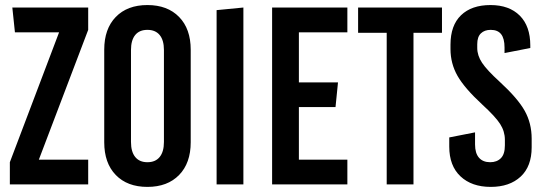

<svg xmlns="http://www.w3.org/2000/svg" viewBox="-20 -730 2135 760"><path d="M329.1 -611.8 133.8 -98.1H329.1V0H19V-87.9L213.9 -602.1H39.1L28.8 -700.2H329.1Z M734.9 -533.2V-167Q734.9 -84.5 689 -37.4Q643.1 9.8 563.5 9.8Q483.9 9.8 438.2 -37.4Q392.6 -84.5 392.6 -167V-533.2Q392.6 -615.7 438.2 -662.8Q483.9 -710 563.5 -710Q643.1 -710 689 -662.8Q734.9 -615.7 734.9 -533.2ZM498.5 -532.2V-168Q498.5 -128.9 515.4 -108.4Q532.2 -87.9 563.5 -87.9Q595.2 -87.9 612.1 -108.6Q628.9 -129.4 628.9 -168V-532.2Q628.9 -570.8 612.1 -591.3Q595.2 -611.8 563.5 -611.8Q531.7 -611.8 515.1 -591.3Q498.5 -570.8 498.5 -532.2Z M943.4 0H837.4V-689.9L943.4 -700.2Z M1355 -602.1H1163.1V-403.8H1317.9L1308.1 -306.2H1163.1V-98.1H1355V0H1057.1V-700.2H1355Z M1729.5 -600.1H1616.7V0H1510.7V-600.1H1397.5V-700.2H1729.5Z M1921.4 -710Q1995.6 -710 2037.4 -668.2Q2079.1 -626.5 2079.1 -549.8V-540L1977.1 -520V-542Q1977.1 -577.6 1963.6 -594.7Q1950.2 -611.8 1922.4 -611.8Q1897.9 -611.8 1883.5 -597.9Q1869.1 -584 1869.1 -555.2V-540Q1869.1 -510.3 1888.2 -481.4Q1907.2 -452.6 1958.5 -405.8Q2029.3 -340.8 2056.9 -291.5Q2084.5 -242.2 2084.5 -181.2V-147Q2084.5 -71.3 2040.8 -30.8Q1997.1 9.8 1922.4 9.8Q1847.2 9.8 1802.7 -32Q1758.3 -73.7 1758.3 -149.9V-186L1860.4 -206.1V-158.2Q1860.4 -123.5 1876 -105.7Q1891.6 -87.9 1920.4 -87.9Q1946.8 -87.9 1962.6 -103.8Q1978.5 -119.6 1978.5 -154.8V-176.8Q1978.5 -210 1959.7 -239.3Q1940.9 -268.6 1889.2 -315.9Q1818.8 -380.9 1791 -429.7Q1763.2 -478.5 1763.2 -536.1V-553.2Q1763.2 -629.4 1804.9 -669.7Q1846.7 -710 1921.4 -710Z"/></svg>

Font: BaseOne
Style: Regular
Weight: 400
Designer: Domenico Catapano
Foundry: Design by Basse
Version: Version 1.000;PS 001.001;hotconv 1.0.56